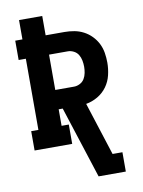

<svg xmlns="http://www.w3.org/2000/svg" viewBox="-100 -803 800 1076"><g transform="rotate(-10 300.0 -265.0)"><path d="M372 205 240 -204H217V-110H258V0H44V-110H85V-515H44V-625H85V-735H217V-625H324Q352 -625 379.5 -620Q407 -615 432 -602Q457 -589 477 -568.5Q497 -548 509.5 -523Q522 -498 526.5 -470Q531 -442 531 -414Q531 -379 522.5 -343.5Q514 -308 493 -279Q472 -250 440.5 -231.5Q409 -213 374 -207L471 95H527V205ZM324 -314Q341 -314 357.5 -322.5Q374 -331 383 -346Q392 -361 395.5 -379Q399 -397 399 -414Q399 -432 395.5 -450Q392 -468 383 -483Q374 -498 357.5 -506.5Q341 -515 324 -515H217V-314Z"/></g></svg>

Font: Iosevka Slab XBdEx
Style: Regular
Weight: 800
Width: 7
Monospace: yes
Designer: Belleve Invis
Foundry: Belleve Invis
Version: Version 11.1.0; ttfautohint (v1.8.3)